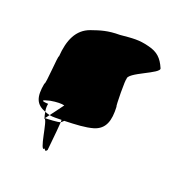

<svg xmlns="http://www.w3.org/2000/svg" viewBox="-73 -568 469 477"><g transform="rotate(20 161.0 -329.0)"><path d="M34 -316C27 -278 34 -261 60 -251C58 -261 59 -268 60 -272C40 -273 40 -276 62 -281C79 -284 92 -284 99 -282C89 -268 79 -255 73 -247C82 -245 92 -246 105 -246V-240C107 -241 109 -243 112 -246C143 -247 167 -248 188 -254C216 -263 224 -286 222 -324C220 -320 219 -400 222 -396C216 -413 300 -438 292 -451C282 -474 270 -486 245 -492C218 -499 202 -497 169 -494C137 -494 119 -488 96 -480C62 -468 48 -436 45 -392C42 -395 38 -314 34 -316ZM60 -251C61 -246 62 -240 64 -234C72 -237 80 -148 90 -165C92 -159 95 -159 98 -164C98 -169 103 -208 105 -240C100 -237 70 -236 64 -236C65 -236 68 -240 73 -247C69 -248 65 -249 60 -251Z"/></g></svg>

Font: Arrow
Style: Regular
Weight: 400
Version: Version 0.23